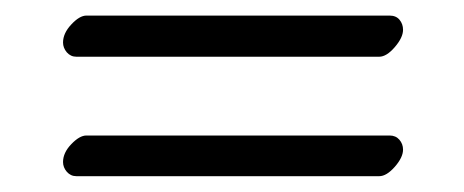

<svg xmlns="http://www.w3.org/2000/svg" viewBox="-20 -367 590 244"><path d="M60.1 -313Q60.1 -324.7 70.6 -335.9Q81.1 -347.2 89.8 -347.2H475.1Q483.4 -347.2 487.8 -341.8Q492.2 -336.4 492.2 -329.1Q492.2 -319.3 481.7 -307.1Q471.2 -294.9 461.9 -294.9H77.1Q69.8 -294.9 64.9 -300.5Q60.1 -306.2 60.1 -313ZM60.1 -161.1Q60.1 -172.9 70.6 -183.8Q81.1 -194.8 89.8 -194.8H475.1Q482.9 -194.8 487.5 -189.5Q492.2 -184.1 492.2 -176.8Q492.2 -167 481.7 -155Q471.2 -143.1 461.9 -143.1H77.1Q69.8 -143.1 64.9 -148.7Q60.1 -154.3 60.1 -161.1Z"/></svg>

Font: Common Serif Medium
Style: Regular
Weight: 500
Designer: Philipp H. Poll, Khaled Hosny
Foundry: Stefan Peev, Context Ltd.
Version: Version 1.026